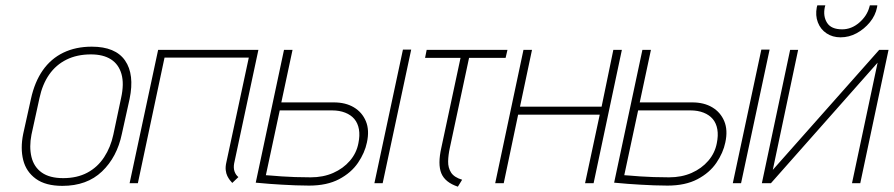

<svg xmlns="http://www.w3.org/2000/svg" viewBox="-20 -687 3352 720"><path d="M437 -185 466 -316Q485 -408 449 -460Q413 -512 324 -512Q264 -512 217.5 -489.5Q171 -467 140.5 -423.5Q110 -380 96 -316L67 -185Q56 -131 67 -87Q78 -43 114.5 -16.5Q151 10 214 10Q306 10 362.5 -44Q419 -98 437 -185ZM434 -319 405 -182Q395 -135 370.5 -97.5Q346 -60 307.5 -39.5Q269 -19 217 -19Q166 -19 136.5 -40Q107 -61 98 -98.5Q89 -136 98 -182L128 -319Q139 -371 164.5 -407.5Q190 -444 229.5 -463.5Q269 -483 321 -483Q367 -483 396 -464.5Q425 -446 435.5 -409.5Q446 -373 434 -319Z M858 -74 949 -500H573L466 0H497L597 -471H913L829 -79Q825 -62 826.5 -49Q828 -36 832.5 -27Q837 -18 842 -11.5Q847 -5 851 -1L874 -23Q864 -31 859.5 -44Q855 -57 858 -74Z M1384 0H1415L1522 -501H1491ZM1232 -303H1035L1077 -500H1045L939 -2Q943 -2 956.5 -0.5Q970 1 991 2.5Q1012 4 1037 5.5Q1062 7 1088.5 8Q1115 9 1139 9Q1206 9 1251.5 -15Q1297 -39 1322.5 -76.5Q1348 -114 1356 -153Q1366 -199 1352 -232.5Q1338 -266 1307 -284.5Q1276 -303 1232 -303ZM1145 -22Q1114 -22 1086.5 -23Q1059 -24 1036.5 -25.5Q1014 -27 998.5 -28.5Q983 -30 977 -30L1029 -273H1225Q1253 -273 1274.5 -264.5Q1296 -256 1309 -240.5Q1322 -225 1326 -202Q1330 -179 1324 -150Q1317 -113 1292 -84Q1267 -55 1229.5 -38.5Q1192 -22 1145 -22Z M1667 -133 1739 -470H1876L1883 -500H1580L1574 -470H1707L1635 -133Q1628 -102 1628 -78Q1628 -54 1635 -37Q1642 -20 1657.5 -7.5Q1673 5 1697 13L1713 -13Q1683 -22 1671.5 -40Q1660 -58 1660.5 -82Q1661 -106 1667 -133Z M2236 -287H1930L1975 -500H1943L1837 0H1869L1923 -257H2229L2174 0H2206L2312 -500H2280Z M2728 0H2759L2866 -501H2835ZM2576 -303H2379L2421 -500H2389L2283 -2Q2287 -2 2300.5 -0.5Q2314 1 2335 2.5Q2356 4 2381 5.5Q2406 7 2432.5 8Q2459 9 2483 9Q2550 9 2595.5 -15Q2641 -39 2666.5 -76.5Q2692 -114 2700 -153Q2710 -199 2696 -232.5Q2682 -266 2651 -284.5Q2620 -303 2576 -303ZM2489 -22Q2458 -22 2430.5 -23Q2403 -24 2380.5 -25.5Q2358 -27 2342.5 -28.5Q2327 -30 2321 -30L2373 -273H2569Q2597 -273 2618.5 -264.5Q2640 -256 2653 -240.5Q2666 -225 2670 -202Q2674 -179 2668 -150Q2661 -113 2636 -84Q2611 -55 2573.5 -38.5Q2536 -22 2489 -22Z M3270 -667H3242L3240 -660Q3231 -627 3202 -602Q3173 -577 3138 -577Q3097 -577 3081.5 -601.5Q3066 -626 3073 -660L3075 -667H3045L3043 -660Q3037 -629 3047 -603Q3057 -577 3079.5 -562Q3102 -547 3132 -547Q3164 -547 3192.5 -562.5Q3221 -578 3242 -603.5Q3263 -629 3269 -660ZM2973 -500H2943L2837 0H2871L3271 -452L3175 0H3206L3312 -500H3277L2878 -50Z"/></svg>

Font: Advent Pro ExtraLight
Style: Italic
Weight: 250
Italic angle: -12°
Version: Version 3.000